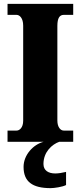

<svg xmlns="http://www.w3.org/2000/svg" viewBox="-20 -734 416 994"><path d="M19 0H206C152 14 102 68 102 130C102 206 147 240 242 240C260 240 303 234 322 224V156C301 161 282 164 266 164C231 164 205 149 205 115C205 52 250 13 287 0H359V-58H310C293 -58 277 -76 277 -110V-600C277 -641 289 -657 310 -657H359V-714H19V-657H66C81 -657 100 -641 100 -601V-109C100 -73 81 -58 66 -58H19Z"/></svg>

Font: Noto Serif Devanagari Condensed Black
Style: Regular
Weight: 900
Width: 3
Designer: Universal Thirst, Indian Type Foundry and the Monotype Design Team
Foundry: Monotype Imaging Inc.
Version: Version 2.004